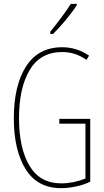

<svg xmlns="http://www.w3.org/2000/svg" viewBox="-20 -970 544 1000"><path d="M450 -351V-24Q416 -7 375 1.5Q334 10 298 10Q175 10 113.5 -89Q52 -188 52 -354Q52 -525 116 -624.5Q180 -724 304 -724Q380 -724 444 -680L430 -658Q374 -699 304 -699Q191 -699 135 -606Q79 -513 79 -354Q79 -199 133.5 -107Q188 -15 299 -15Q361 -15 425 -40V-326H289V-351ZM380 -943Q357 -907 321.5 -864.5Q286 -822 256 -793H242V-805Q311 -890 349 -950H380Z"/></svg>

Font: Noto Sans Display Thin Cond
Style: Regular
Weight: 250
Width: 3
Designer: Monotype Design team
Foundry: Monotype Imaging Inc.
Version: Version 1.000